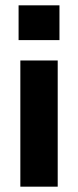

<svg xmlns="http://www.w3.org/2000/svg" viewBox="-20 -520 293 720"><path d="M203 -369.6H49.7V-500H203ZM196.4 180H56.3V-293.2H196.4Z"/></svg>

Font: TASA Orbiter VF Text
Style: Regular
Weight: 400
Designer: Weizhong Zhang
Foundry: 本地遙控
Version: Version 1.001;Glyphs 3.2 (3192)